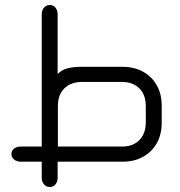

<svg xmlns="http://www.w3.org/2000/svg" viewBox="-20 -651 725 773"><path d="M212 0V65Q212 81 203 91.5Q194 102 180 102Q167 102 157.5 91.5Q148 81 148 65V0H64Q48 0 37 -8.5Q26 -17 26 -31Q26 -45 37 -53Q48 -61 64 -61H148V-593Q148 -610 157.5 -620.5Q167 -631 180 -631Q194 -631 203 -620.5Q212 -610 212 -593V-353Q230 -371 254 -376.5Q278 -382 306 -382H473Q521 -382 556.5 -362Q592 -342 611.5 -307Q631 -272 631 -226V-156Q631 -110 611.5 -75Q592 -40 556.5 -20Q521 0 473 0ZM213 -61H473Q500 -61 521 -72Q542 -83 554.5 -105Q567 -127 567 -158V-223Q567 -256 554.5 -277.5Q542 -299 521 -310Q500 -321 473 -321H307Q281 -321 259.5 -310Q238 -299 225.5 -277.5Q213 -256 213 -223Z"/></svg>

Font: Beiruti
Style: Regular
Weight: 400
Designer: Arlette Boutros
Foundry: Boutros
Version: Version 1.41